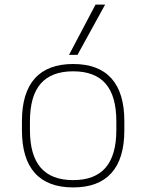

<svg xmlns="http://www.w3.org/2000/svg" viewBox="-20 -810 640 840"><path d="M300 10Q189 10 132.5 -53Q76 -116 76 -240V-280Q76 -404 132.5 -467Q189 -530 300 -530Q411 -530 467.5 -467Q524 -404 524 -280V-240Q524 -116 467.5 -53Q411 10 300 10ZM300 -22Q395 -22 442 -76.5Q489 -131 489 -241V-279Q489 -390 442 -444Q395 -498 300 -498Q205 -498 158 -444Q111 -390 111 -279V-241Q111 -131 158 -76.5Q205 -22 300 -22ZM319 -570H282L398 -790H440Z"/></svg>

Font: M PLUS Code Latin Expanded ExtraLight
Style: Regular
Weight: 250
Width: 7
Designer: Coji Morishita
Foundry: UNDERFOREST DESIGN
Version: Version 1.002; ttfautohint (v1.8.3)